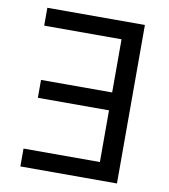

<svg xmlns="http://www.w3.org/2000/svg" viewBox="-82 -798 765 868"><g transform="rotate(10 300.5 -364.0)"><path d="M513.2 -727.5V0H69.8V-82H420.4V-319.3H93.8V-401.4H420.4V-645.5H65.4V-727.5Z"/></g></svg>

Font: Adwaita Sans
Style: Regular
Weight: 400
Designer: Rasmus Andersson
Foundry: rsms
Version: Version 4.001;git-9221beed3